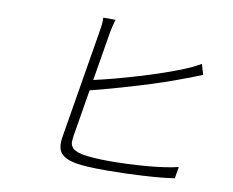

<svg xmlns="http://www.w3.org/2000/svg" viewBox="-78 -826 1112 916"><g transform="rotate(10 478.0 -367.5)"><path d="M350.9 -725.1H410.2Q400.2 -693.2 394.5 -660.9L355.1 -424Q448.9 -444.6 570.3 -481.2Q691.8 -517.8 774.5 -551.8Q816.8 -568.5 852.6 -589.8L867.2 -539.1Q858 -535.9 829.4 -524Q800.8 -512.1 784.8 -507.1Q698.5 -473.4 572.3 -435.2Q446 -397 346.6 -372.2L308.6 -142Q307.2 -128.6 306.5 -118.8Q305.8 -109 309.1 -101Q312.5 -93 316.6 -87.7Q320.7 -82.4 328.5 -78.1Q336.3 -73.9 344.8 -70.8Q353.3 -67.8 365.8 -65Q419.7 -56.1 499.3 -56.1Q584.9 -56.1 677.4 -63.7Q769.9 -71.4 829.2 -85.9L820 -29.8Q762.1 -20.6 668.5 -15.3Q574.9 -9.9 490.8 -9.9Q387.4 -9.9 343 -18.1Q290.5 -27.7 269.7 -52.6Q248.9 -77.4 257.8 -131L345.5 -660.9Q351.9 -698.2 350.9 -725.1Z"/></g></svg>

Font: Karasuma Gothic
Style: Light Italic
Weight: 300
Italic angle: 9.39998°
Designer: Rasmus Andersson / Ryoko Nishizuka
Foundry: rsms
Version: Version 1.00